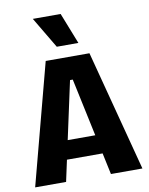

<svg xmlns="http://www.w3.org/2000/svg" viewBox="-96 -964 802 1033"><g transform="rotate(-10 304.5 -447.5)"><path d="M11 0 185 -660H424L597 0H425L311 -536H296L180 0ZM137 -117V-220H489V-117ZM257 -725 156 -895H308L375 -725Z"/></g></svg>

Font: Bricolage Grotesque 96pt ExtraBold SemiCondensed ExtraBold
Style: Regular
Weight: 800
Width: 4
Version: Version 1.001;gftools[0.9.33.dev8+g029e19f]